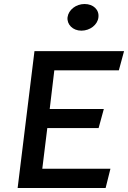

<svg xmlns="http://www.w3.org/2000/svg" viewBox="-20 -948 639 958"><path d="M317 -862C313 -826 343 -795 386 -795C430 -795 467 -825 471 -861C476 -899 446 -928 402 -928C359 -928 322 -899 317 -862ZM228 -404 251 -597H573L599 -693H152L68 -10H507L531 -106H191L216 -309H472L498 -404Z"/></svg>

Font: Bluebird
Style: LiExtObl
Weight: 300
Designer: Jasper
Foundry: Cannot Into Space Fonts
Version: Version 0.98